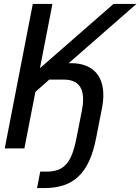

<svg xmlns="http://www.w3.org/2000/svg" viewBox="-20 -749 708 969"><path d="M183.1 117.2H213.4Q247.1 117.2 271.5 108.6Q295.9 100.1 313.7 80.3Q331.5 60.5 344 28.6Q356.4 -3.4 365.7 -50.8L393.6 -192.4Q399.4 -222.2 399.4 -247.1Q399.4 -347.2 302.2 -347.2H228.5L158.7 -285.2L103 0H3.9L145.5 -729H244.6L181.6 -404.8L552.7 -729H668.5L326.7 -430.2H338.4Q375.5 -430.2 405.8 -420.2Q436 -410.2 457.3 -390.1Q478.5 -370.1 490 -339.8Q501.5 -309.6 501.5 -268.6Q501.5 -237.3 494.1 -200.2L464.8 -50.8Q451.7 16.1 429.9 63.5Q408.2 110.8 376.2 141.4Q344.2 171.9 301.5 186Q258.8 200.2 204.1 200.2H167Z"/></svg>

Font: Hack
Style: Italic
Weight: 400
Italic angle: -11°
Monospace: yes
Designer: Christopher Simpkins
Foundry: Christopher Simpkins
Version: Version 2.019; ttfautohint (v1.4.1) -l 4 -r 80 -G 350 -x 0 -